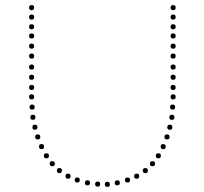

<svg xmlns="http://www.w3.org/2000/svg" viewBox="-20 -729 799 753"><path d="M117 -220Q107 -220 107 -230Q107 -240 117 -240Q127 -240 127 -230Q127 -220 117 -220ZM128 -182Q118 -182 118 -192Q118 -202 128 -202Q138 -202 138 -192Q138 -182 128 -182ZM143 -144Q133 -144 133 -154Q133 -164 143 -164Q153 -164 153 -154Q153 -144 143 -144ZM162 -108Q152 -108 152 -118Q152 -128 162 -128Q172 -128 172 -118Q172 -108 162 -108ZM104 -538Q94 -538 94 -548Q94 -558 104 -558Q114 -558 114 -548Q114 -538 104 -538ZM104 -499Q94 -499 94 -509Q94 -519 104 -519Q114 -519 114 -509Q114 -499 104 -499ZM104 -456Q94 -456 94 -466Q94 -476 104 -476Q114 -476 114 -466Q114 -456 104 -456ZM104 -376Q94 -376 94 -386Q94 -396 104 -396Q114 -396 114 -386Q114 -376 104 -376ZM104 -339Q94 -339 94 -349Q94 -359 104 -359Q114 -359 114 -349Q114 -339 104 -339ZM106 -299Q96 -299 96 -309Q96 -319 106 -319Q116 -319 116 -309Q116 -299 106 -299ZM109 -259Q99 -259 99 -269Q99 -279 109 -279Q119 -279 119 -269Q119 -259 109 -259ZM104 -689Q94 -689 94 -699Q94 -709 104 -709Q114 -709 114 -699Q114 -689 104 -689ZM104 -652Q94 -652 94 -662Q94 -672 104 -672Q114 -672 114 -662Q114 -652 104 -652ZM104 -614Q94 -614 94 -624Q94 -634 104 -634Q114 -634 114 -624Q114 -614 104 -614ZM104 -578Q94 -578 94 -588Q94 -598 104 -598Q114 -598 114 -588Q114 -578 104 -578ZM104 -416Q94 -416 94 -426Q94 -436 104 -436Q114 -436 114 -426Q114 -416 104 -416ZM185 -77Q175 -77 175 -87Q175 -97 185 -97Q195 -97 195 -87Q195 -77 185 -77ZM213 -50Q203 -50 203 -60Q203 -70 213 -70Q223 -70 223 -60Q223 -50 213 -50ZM247 -28Q237 -28 237 -38Q237 -48 247 -48Q257 -48 257 -38Q257 -28 247 -28ZM283 -13Q273 -13 273 -23Q273 -33 283 -33Q293 -33 293 -23Q293 -13 283 -13ZM323 -2Q313 -2 313 -12Q313 -22 323 -22Q333 -22 333 -12Q333 -2 323 -2ZM363 3Q353 3 353 -7Q353 -17 363 -17Q373 -17 373 -7Q373 3 363 3ZM646 -220Q636 -220 636 -230Q636 -240 646 -240Q656 -240 656 -230Q656 -220 646 -220ZM635 -182Q625 -182 625 -192Q625 -202 635 -202Q645 -202 645 -192Q645 -182 635 -182ZM620 -144Q610 -144 610 -154Q610 -164 620 -164Q630 -164 630 -154Q630 -144 620 -144ZM601 -108Q591 -108 591 -118Q591 -128 601 -128Q611 -128 611 -118Q611 -108 601 -108ZM659 -538Q649 -538 649 -548Q649 -558 659 -558Q669 -558 669 -548Q669 -538 659 -538ZM659 -499Q649 -499 649 -509Q649 -519 659 -519Q669 -519 669 -509Q669 -499 659 -499ZM659 -456Q649 -456 649 -466Q649 -476 659 -476Q669 -476 669 -466Q669 -456 659 -456ZM659 -376Q649 -376 649 -386Q649 -396 659 -396Q669 -396 669 -386Q669 -376 659 -376ZM659 -339Q649 -339 649 -349Q649 -359 659 -359Q669 -359 669 -349Q669 -339 659 -339ZM657 -299Q647 -299 647 -309Q647 -319 657 -319Q667 -319 667 -309Q667 -299 657 -299ZM654 -259Q644 -259 644 -269Q644 -279 654 -279Q664 -279 664 -269Q664 -259 654 -259ZM659 -689Q649 -689 649 -699Q649 -709 659 -709Q669 -709 669 -699Q669 -689 659 -689ZM659 -652Q649 -652 649 -662Q649 -672 659 -672Q669 -672 669 -662Q669 -652 659 -652ZM659 -614Q649 -614 649 -624Q649 -634 659 -634Q669 -634 669 -624Q669 -614 659 -614ZM659 -578Q649 -578 649 -588Q649 -598 659 -598Q669 -598 669 -588Q669 -578 659 -578ZM659 -416Q649 -416 649 -426Q649 -436 659 -436Q669 -436 669 -426Q669 -416 659 -416ZM578 -77Q568 -77 568 -87Q568 -97 578 -97Q588 -97 588 -87Q588 -77 578 -77ZM550 -50Q540 -50 540 -60Q540 -70 550 -70Q560 -70 560 -60Q560 -50 550 -50ZM516 -28Q506 -28 506 -38Q506 -48 516 -48Q526 -48 526 -38Q526 -28 516 -28ZM480 -13Q470 -13 470 -23Q470 -33 480 -33Q490 -33 490 -23Q490 -13 480 -13ZM440 -2Q430 -2 430 -12Q430 -22 440 -22Q450 -22 450 -12Q450 -2 440 -2ZM401 4Q391 4 391 -6Q391 -16 401 -16Q411 -16 411 -6Q411 4 401 4Z"/></svg>

Font: Raleway Dots 
Style: Regular
Weight: 400
Version: Version 1.000